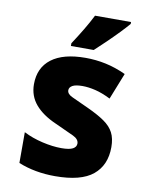

<svg xmlns="http://www.w3.org/2000/svg" viewBox="-87 -829 703 903"><g transform="rotate(10 265.0 -378.0)"><path d="M238 10Q142 10 63 -22V-169Q104 -148 153.5 -136.5Q203 -125 245 -125Q283 -125 299.5 -134Q316 -143 316 -159Q316 -180 288.5 -193Q261 -206 199 -234Q135 -262 100.5 -302.5Q66 -343 66 -399Q66 -478 122 -520.5Q178 -563 284 -563Q333 -563 380.5 -553Q428 -543 478 -520L428 -394Q388 -414 354.5 -422Q321 -430 293 -430Q260 -430 245 -421.5Q230 -413 230 -399Q230 -381 255.5 -369.5Q281 -358 335 -333Q385 -310 416 -288.5Q447 -267 461.5 -239.5Q476 -212 476 -170Q476 -84 419 -37Q362 10 238 10ZM206 -619Q231 -657 253.5 -694.5Q276 -732 293 -766H465V-757Q449 -738 423 -711Q397 -684 368 -656Q339 -628 315 -606H206Z"/></g></svg>

Font: Noto Sans Mono Condensed Black
Style: Regular
Weight: 900
Width: 3
Designer: Monotype Design Team
Foundry: Monotype Imaging Inc.
Version: Version 2.014